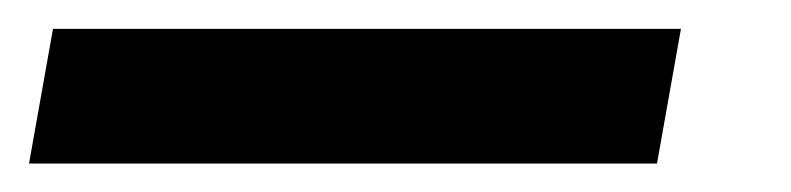

<svg xmlns="http://www.w3.org/2000/svg" viewBox="-86 -20 548 133"><path d="M369.1 93.3H-65.9L-49.3 0H385.7Z"/></svg>

Font: RobotoDraft Medium
Style: Italic
Weight: 500
Italic angle: -12°
Version: Version 2.001152; 2014